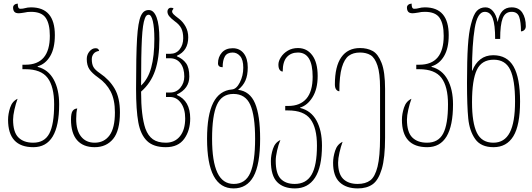

<svg xmlns="http://www.w3.org/2000/svg" viewBox="-20 -811 2966 1071"><path d="M25 -143Q25 -175 36.5 -210.5Q48 -246 78 -260Q68 -233 60.5 -199.5Q53 -166 53 -144Q53 -74 82.5 -44.5Q112 -15 165 -15Q228 -15 255 -66Q282 -117 282 -229Q282 -328 245.5 -376.5Q209 -425 121 -425H105V-450H122Q258 -450 258 -611Q258 -678 235 -711.5Q212 -745 153 -745Q132 -745 117 -741Q93 -737 85 -737Q67 -737 60 -745.5Q53 -754 53 -769Q53 -778 60 -784Q67 -790 79 -791Q79 -775 82.5 -768.5Q86 -762 94 -762Q102 -762 107.5 -763Q113 -764 117 -765Q134 -770 153 -770Q286 -770 286 -615Q286 -542 260 -498Q234 -454 190 -441V-438Q249 -423 279.5 -367.5Q310 -312 310 -229Q310 10 166 10Q25 10 25 -143Z M376 -144Q376 -179 385 -192Q394 -205 411 -206Q405 -185 405 -148Q405 -83 432.5 -49Q460 -15 508 -15Q561 -15 591 -56Q621 -97 621 -184Q621 -255 597 -301Q573 -347 527 -379Q493 -403 478.5 -425Q464 -447 464 -482Q464 -506 479 -524Q494 -542 513 -542Q522 -542 526.5 -538.5Q531 -535 533 -527Q512 -524 502 -511Q492 -498 492 -481Q492 -454 501 -437.5Q510 -421 538 -402Q590 -367 619.5 -316.5Q649 -266 649 -184Q649 -82 611 -36Q573 10 508 10Q444 10 410 -29Q376 -68 376 -144Z M739 -316Q739 -505 744.5 -596Q750 -687 766 -723Q774 -740 784.5 -747.5Q795 -755 810 -755Q838 -755 853.5 -714Q869 -673 869 -593Q869 -486 845 -416.5Q821 -347 767 -300Q767 -165 791 -94Q806 -53 833 -34Q860 -15 905 -15Q955 -15 984 -51Q1013 -87 1013 -151Q1013 -204 989 -237Q965 -270 928 -270H906V-295H930Q964 -295 986 -321.5Q1008 -348 1008 -384Q1008 -431 986.5 -458.5Q965 -486 928 -486H906V-511H930Q963 -511 982.5 -536Q1002 -561 1002 -598Q1002 -631 991.5 -652.5Q981 -674 954 -693Q933 -709 923.5 -721Q914 -733 914 -747Q914 -756 919.5 -762Q925 -768 933 -768Q944 -768 948 -763Q940 -754 940 -746Q940 -740 947.5 -732Q955 -724 979 -706Q1001 -689 1015.5 -662.5Q1030 -636 1030 -603Q1030 -528 967 -500V-497Q1000 -483 1018 -458Q1036 -433 1036 -384Q1036 -317 967 -284V-281Q1041 -249 1041 -150Q1041 -83 1007.5 -36.5Q974 10 905 10Q836 10 800 -25Q764 -60 751.5 -128.5Q739 -197 739 -316ZM841 -594Q841 -657 832.5 -693Q824 -729 809 -729Q795 -729 788 -708Q776 -678 771.5 -594Q767 -510 767 -334Q806 -370 823.5 -434Q841 -498 841 -594Z M1135 -37Q1135 -170 1169.5 -238Q1204 -306 1274 -312Q1299 -314 1318 -351.5Q1337 -389 1337 -433Q1337 -478 1319.5 -498Q1302 -518 1278 -518Q1247 -518 1234.5 -496.5Q1222 -475 1222 -436Q1196 -436 1196 -458Q1196 -493 1217.5 -517.5Q1239 -542 1278 -542Q1317 -542 1339.5 -513.5Q1362 -485 1362 -435Q1362 -391 1349 -361.5Q1336 -332 1308 -310Q1374 -302 1402.5 -235Q1431 -168 1431 -37Q1431 107 1394 173.5Q1357 240 1283 240Q1135 240 1135 -37ZM1403 -37Q1403 -166 1376 -226.5Q1349 -287 1282 -287Q1217 -287 1190 -226.5Q1163 -166 1163 -37Q1163 89 1192.5 152Q1222 215 1284 215Q1349 215 1376 153.5Q1403 92 1403 -37Z M1491 87Q1491 55 1502.5 19.5Q1514 -16 1544 -30Q1533 -4 1525.5 29.5Q1518 63 1518 86Q1518 157 1545.5 186Q1573 215 1624 215Q1688 215 1718 163.5Q1748 112 1748 1Q1748 -98 1711.5 -146.5Q1675 -195 1587 -195H1571V-220H1588Q1654 -220 1689 -260.5Q1724 -301 1724 -383Q1724 -518 1642 -518Q1603 -518 1580 -492.5Q1557 -467 1557 -412Q1547 -412 1540 -421.5Q1533 -431 1533 -451Q1533 -470 1547 -492Q1561 -514 1585.5 -528.5Q1610 -543 1642 -543Q1692 -543 1722 -502.5Q1752 -462 1752 -387Q1752 -315 1723.5 -269Q1695 -223 1654 -211V-209Q1715 -194 1745.5 -138.5Q1776 -83 1776 1Q1776 121 1737 180.5Q1698 240 1625 240Q1561 240 1526 204.5Q1491 169 1491 87Z M1838 97Q1838 65 1849.5 29.5Q1861 -6 1891 -20Q1881 7 1873.5 40.5Q1866 74 1866 96Q1866 159 1894.5 187Q1923 215 1975 215Q2019 215 2045.5 195Q2072 175 2086 118.5Q2100 62 2100 -44V-321Q2100 -402 2085.5 -445.5Q2071 -489 2047 -503.5Q2023 -518 1988 -518Q1950 -518 1925.5 -500Q1901 -482 1887 -435Q1873 -388 1873 -302Q1863 -302 1855.5 -311.5Q1848 -321 1848 -340Q1848 -441 1884 -492Q1920 -543 1988 -543Q2029 -543 2059 -526.5Q2089 -510 2108.5 -460Q2128 -410 2128 -315V-43Q2128 70 2109.5 132Q2091 194 2058.5 217Q2026 240 1976 240Q1911 240 1874.5 205.5Q1838 171 1838 97Z M2222 -143Q2222 -175 2233.5 -210.5Q2245 -246 2275 -260Q2265 -233 2257.5 -199.5Q2250 -166 2250 -144Q2250 -74 2279.5 -44.5Q2309 -15 2362 -15Q2425 -15 2452 -66Q2479 -117 2479 -229Q2479 -328 2442.5 -376.5Q2406 -425 2318 -425H2302V-450H2319Q2455 -450 2455 -611Q2455 -678 2432 -711.5Q2409 -745 2350 -745Q2329 -745 2314 -741Q2290 -737 2282 -737Q2264 -737 2257 -745.5Q2250 -754 2250 -769Q2250 -778 2257 -784Q2264 -790 2276 -791Q2276 -775 2279.5 -768.5Q2283 -762 2291 -762Q2299 -762 2304.5 -763Q2310 -764 2314 -765Q2331 -770 2350 -770Q2483 -770 2483 -615Q2483 -542 2457 -498Q2431 -454 2387 -441V-438Q2446 -423 2476.5 -367.5Q2507 -312 2507 -229Q2507 10 2363 10Q2222 10 2222 -143Z M2585 -349Q2585 -477 2590 -553.5Q2595 -630 2607 -675Q2621 -731 2640 -750.5Q2659 -770 2688 -770Q2712 -770 2730 -749Q2748 -728 2756 -688Q2764 -730 2783 -750Q2802 -770 2834 -770Q2874 -770 2893.5 -740.5Q2913 -711 2913 -665Q2913 -652 2905 -644Q2897 -636 2886 -636Q2886 -689 2876 -717Q2866 -745 2834 -745Q2798 -745 2784 -709Q2770 -673 2770 -594H2742Q2742 -673 2728.5 -709Q2715 -745 2684 -745Q2643 -745 2628 -653.5Q2613 -562 2613 -417H2615Q2630 -457 2659.5 -480Q2689 -503 2731 -503Q2809 -503 2845 -439.5Q2881 -376 2881 -245Q2881 -112 2843.5 -51Q2806 10 2733 10Q2663 10 2631 -35Q2599 -80 2592 -150Q2585 -220 2585 -349ZM2853 -245Q2853 -366 2826 -422Q2799 -478 2734 -478Q2667 -478 2640 -421.5Q2613 -365 2613 -241Q2613 -126 2640 -70.5Q2667 -15 2732 -15Q2794 -15 2823.5 -71.5Q2853 -128 2853 -245Z"/></svg>

Font: Noto Serif Georgian Thin Cond
Style: Regular
Weight: 250
Width: 3
Designer: Monotype Design team
Foundry: Monotype Imaging Inc.
Version: Version 1.000